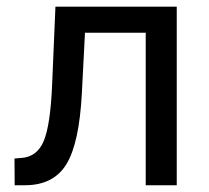

<svg xmlns="http://www.w3.org/2000/svg" viewBox="-20 -548 619 568"><path d="M23.4 0 22.9 -79.1 42 -80.6Q89.8 -83.5 109.6 -131.3Q129.4 -179.2 134.3 -299.8L144 -528.3H502.9V0H411.1V-451.2H231.4L222.2 -272.5Q214.4 -124 176.3 -62Q138.2 0 53.7 0Z"/></svg>

Font: Bert Sans Medium
Style: Regular
Weight: 500
Designer: Christian Robertson, Adam Twardoch, & Cristiano Sobral
Foundry: Google
Version: Version 12.135;January 10, 2020;FontCreator 12.0.0.2547 64-b